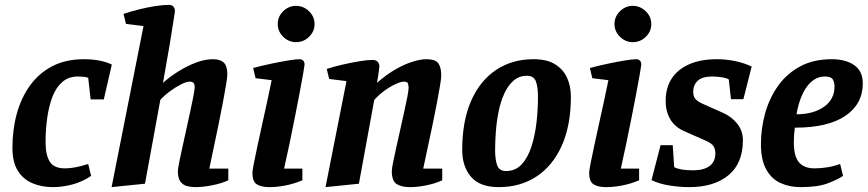

<svg xmlns="http://www.w3.org/2000/svg" viewBox="-20 -758 3561 788"><path d="M198 10Q151 10 113 -6Q75 -22 53 -57.5Q31 -93 31 -151Q31 -226 49 -291.5Q67 -357 103.5 -407.5Q140 -458 195 -486.5Q250 -515 325 -515Q355 -515 384.5 -510Q414 -505 439 -493L406 -350H352L342 -439Q332 -442 321.5 -443Q311 -444 300 -444Q261 -444 235 -421Q209 -398 194.5 -359Q180 -320 173.5 -272Q167 -224 167 -174Q167 -123 184 -95Q201 -67 247 -67Q267 -67 290.5 -71.5Q314 -76 342 -85L354 -36Q317 -11 275.5 -0.5Q234 10 198 10Z M438 10 569 -651 497 -660 487 -701Q517 -711 551 -719.5Q585 -728 617.5 -733Q650 -738 672 -738Q686 -738 692 -730.5Q698 -723 698 -712Q698 -710 694.5 -688.5Q691 -667 686 -635Q681 -603 675 -567Q669 -531 663 -498.5Q657 -466 653.5 -444Q650 -422 649 -418Q677 -443 712 -465Q747 -487 784 -501Q821 -515 854 -515Q883 -515 898 -501.5Q913 -488 913 -452Q913 -442 908 -411.5Q903 -381 895 -338.5Q887 -296 877 -247.5Q867 -199 857 -151.5Q847 -104 839 -66H917V-18Q889 -5 850.5 2.5Q812 10 783 10Q765 10 748.5 6Q732 2 721 -12Q710 -26 710 -56Q710 -64 715 -89.5Q720 -115 728 -151Q736 -187 744.5 -226Q753 -265 761 -301.5Q769 -338 774 -364.5Q779 -391 779 -400Q779 -414 773.5 -418.5Q768 -423 758 -423Q745 -423 722.5 -411.5Q700 -400 677 -383Q654 -366 638 -348L575 -4Z M1086 10Q1052 10 1034 -1.5Q1016 -13 1016 -48Q1016 -57 1021.5 -85.5Q1027 -114 1036 -156Q1045 -198 1055.5 -245.5Q1066 -293 1076.5 -341Q1087 -389 1095 -429L1029 -437L1019 -479Q1057 -489 1095 -497Q1133 -505 1164 -510Q1195 -515 1209 -515Q1219 -515 1224.5 -509Q1230 -503 1230 -493Q1230 -489 1224.5 -457.5Q1219 -426 1210 -378.5Q1201 -331 1190 -275.5Q1179 -220 1167.5 -165Q1156 -110 1146 -66H1221V-18Q1185 -3 1150 3.5Q1115 10 1086 10ZM1195 -585Q1165 -585 1142.5 -607Q1120 -629 1120 -659.5Q1120 -690 1142.5 -712Q1165 -734 1195 -734Q1225 -734 1248 -712.1Q1271 -690.2 1271 -659Q1271 -629 1248.5 -607Q1226 -585 1195 -585Z M1316 10 1402 -425 1331 -434 1321 -475Q1351 -485 1386.5 -493Q1422 -501 1454.5 -506.5Q1487 -512 1509 -512Q1523 -512 1530 -504.5Q1537 -497 1537 -486Q1537 -481 1535 -467.5Q1533 -454 1531 -440Q1529 -426 1527 -418Q1566 -452 1603.5 -473.5Q1641 -495 1674 -505Q1707 -515 1729 -515Q1767 -515 1779 -498Q1791 -481 1791 -448Q1791 -437 1786 -407Q1781 -377 1773 -334.5Q1765 -292 1755 -244.5Q1745 -197 1735 -150.5Q1725 -104 1717 -66H1795V-18Q1767 -5 1730.5 2.5Q1694 10 1662 10Q1628 10 1608 -2.5Q1588 -15 1588 -56Q1588 -65 1593 -90.5Q1598 -116 1606 -151Q1614 -186 1622.5 -225Q1631 -264 1639 -299.5Q1647 -335 1652 -361.5Q1657 -388 1657 -398Q1657 -406 1654.5 -414.5Q1652 -423 1638 -423Q1625 -423 1602.5 -412.5Q1580 -402 1557 -385Q1534 -368 1516 -348L1453 -4Z M2027 10Q1949 10 1913 -32.5Q1877 -75 1877 -142Q1877 -261 1913.5 -344Q1950 -427 2016 -471Q2082 -515 2170 -515Q2225 -515 2258.5 -494Q2292 -473 2307.5 -438.5Q2323 -404 2323 -361Q2323 -244 2286 -161Q2249 -78 2182.5 -34Q2116 10 2027 10ZM2057 -56Q2096 -56 2121.5 -84Q2147 -112 2161.5 -157.5Q2176 -203 2182 -256.5Q2188 -310 2188 -361Q2188 -400 2179.5 -423.5Q2171 -447 2143 -447Q2110 -447 2087 -426.5Q2064 -406 2049 -372.5Q2034 -339 2026 -298.5Q2018 -258 2015 -217Q2012 -176 2012 -142Q2012 -103 2020.5 -79.5Q2029 -56 2057 -56Z M2468 10Q2434 10 2416 -1.5Q2398 -13 2398 -48Q2398 -57 2403.5 -85.5Q2409 -114 2418 -156Q2427 -198 2437.5 -245.5Q2448 -293 2458.5 -341Q2469 -389 2477 -429L2411 -437L2401 -479Q2439 -489 2477 -497Q2515 -505 2546 -510Q2577 -515 2591 -515Q2601 -515 2606.5 -509Q2612 -503 2612 -493Q2612 -489 2606.5 -457.5Q2601 -426 2592 -378.5Q2583 -331 2572 -275.5Q2561 -220 2549.5 -165Q2538 -110 2528 -66H2603V-18Q2567 -3 2532 3.5Q2497 10 2468 10ZM2577 -585Q2547 -585 2524.5 -607Q2502 -629 2502 -659.5Q2502 -690 2524.5 -712Q2547 -734 2577 -734Q2607 -734 2630 -712.1Q2653 -690.2 2653 -659Q2653 -629 2630.5 -607Q2608 -585 2577 -585Z M2808 10Q2772 10 2729 3.5Q2686 -3 2654 -19L2691 -162H2741L2747 -72Q2758 -66 2777 -62.5Q2796 -59 2825 -59Q2868 -59 2892 -76.5Q2916 -94 2916 -129Q2916 -144 2909 -157Q2902 -170 2871 -183L2792 -218Q2751 -235 2731.5 -267.5Q2712 -300 2712 -344Q2712 -398 2737 -436Q2762 -474 2809 -494.5Q2856 -515 2923 -515Q2959 -515 2996 -507.5Q3033 -500 3065 -485L3031 -351H2980L2971 -432Q2961 -438 2941.5 -441Q2922 -444 2903 -444Q2862 -444 2843.5 -426.5Q2825 -409 2825 -382Q2825 -363 2833.5 -352.5Q2842 -342 2864 -332L2947 -295Q2983 -279 3006 -250Q3029 -221 3029 -182Q3029 -88 2970 -39Q2911 10 2808 10Z M3265 10Q3220 10 3183 -7Q3146 -24 3124.5 -63Q3103 -102 3103 -167Q3103 -230 3120 -292Q3137 -354 3172.5 -404.5Q3208 -455 3263 -485Q3318 -515 3394 -515Q3451 -515 3486 -490.5Q3521 -466 3521 -416Q3521 -331 3449.5 -282.5Q3378 -234 3242 -234Q3240 -217 3239 -204.5Q3238 -192 3238 -172Q3238 -139 3246 -115.5Q3254 -92 3273 -79.5Q3292 -67 3323 -67Q3346 -67 3373 -71Q3400 -75 3428 -85L3440 -36Q3416 -20 3375.5 -5Q3335 10 3265 10ZM3249 -289Q3318 -289 3361.5 -319.5Q3405 -350 3405 -403Q3405 -420 3398 -432Q3391 -444 3365 -444Q3323 -444 3292.5 -403.5Q3262 -363 3249 -289Z"/></svg>

Font: Manuale
Style: Italic
Weight: 400
Italic angle: -11°
Designer: Eduardo Tunni / Pablo Cosgaya
Foundry: Eduardo Tunni / Pablo Cosgaya
Version: Version 1.002